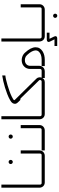

<svg xmlns="http://www.w3.org/2000/svg" viewBox="939 -1603 844 2762"><g transform="rotate(-90 1361.0 -222.0)"><path d="M224 0H203V-45H224ZM213 0H117Q94 0 77 -11Q60 -22 51 -39.5Q42 -57 42 -76V-624H86V-70Q86 -60 92 -52Q98 -44 111 -45H213Z M412 -460Q400 -460 391 -469Q382 -478 382 -490Q382 -503 391 -511.5Q400 -520 412 -520Q425 -520 433.5 -511.5Q442 -503 442 -490Q442 -478 433.5 -469Q425 -460 412 -460Z M213 0V-45H508Q520 -44 526.5 -50.5Q533 -57 533 -67V-346H578V-74Q578 -53 567.5 -36.5Q557 -20 540 -10Q523 0 502 0Z M777 -460Q765 -460 756 -469Q747 -478 747 -490Q747 -503 756 -511.5Q765 -520 777 -520Q790 -520 798.5 -511.5Q807 -503 807 -490Q807 -478 798.5 -469Q790 -460 777 -460Z M578 0V-45H873Q885 -44 891.5 -50.5Q898 -57 898 -67V-346H943V-74Q943 -53 932.5 -36.5Q922 -20 905 -10Q888 0 867 0Z M1208 0H1187V-45H1208ZM1197 0H1101Q1078 0 1061 -11Q1044 -22 1035 -39.5Q1026 -57 1026 -76V-624H1070V-70Q1070 -60 1076 -52Q1082 -44 1095 -45H1197Z M1197 0V-45H1567Q1578 -44 1584.5 -51Q1591 -58 1591.5 -67Q1592 -76 1585 -83L1326 -348Q1323 -351 1318 -351H1308Q1304 -351 1301 -354L1268 -388Q1252 -404 1249 -423Q1246 -442 1258 -462Q1270 -482 1300 -498Q1340 -521 1387 -539Q1434 -557 1482.5 -572Q1531 -587 1575.5 -597Q1620 -607 1656 -612V-567Q1631 -565 1594 -556.5Q1557 -548 1514 -535Q1471 -522 1430 -507.5Q1389 -493 1356.5 -477Q1324 -461 1306 -448Q1303 -445 1301.5 -440.5Q1300 -436 1307 -429L1611 -120Q1626 -104 1629 -83.5Q1632 -63 1625 -44Q1618 -25 1601.5 -12.5Q1585 0 1560 0Z M1620 0V-45H1722Q1739 -44 1744.5 -52Q1750 -60 1750 -70V-208Q1750 -235 1759 -257.5Q1768 -280 1785 -296Q1810 -321 1846 -328.5Q1882 -336 1919 -325.5Q1956 -315 1983 -286Q2023 -243 2042.5 -204.5Q2062 -166 2062 -132Q2062 -98 2046.5 -73.5Q2031 -49 2005.5 -32.5Q1980 -16 1948.5 -8Q1917 0 1884 0H1792V-45H1884Q1924 -45 1953.5 -56Q1983 -67 2000 -86.5Q2017 -106 2017 -132Q2017 -154 2002 -185Q1987 -216 1950 -255Q1931 -276 1905.5 -282.5Q1880 -289 1856 -284.5Q1832 -280 1817 -264Q1807 -255 1801 -240.5Q1795 -226 1795 -208V-76Q1795 -58 1785.5 -40.5Q1776 -23 1758.5 -11.5Q1741 0 1715 0Z M2080 179V140H2176L2144 75Q2144 74 2141.5 68.5Q2139 63 2138.5 55Q2138 47 2144 40Q2149 35 2156.5 32Q2164 29 2173 29H2272V68H2184L2216 134Q2218 139 2221 149Q2224 159 2217 168Q2212 175 2204 177Q2196 179 2191 179Z M2327 0H2306V-45H2327ZM2316 0H2220Q2197 0 2180 -11Q2163 -22 2154 -39.5Q2145 -57 2145 -76V-624H2189V-70Q2189 -60 2195 -52Q2201 -44 2214 -45H2316Z M2515 180Q2503 180 2494 171Q2485 162 2485 150Q2485 137 2494 128.5Q2503 120 2515 120Q2528 120 2536.5 128.5Q2545 137 2545 150Q2545 162 2536.5 171Q2528 180 2515 180Z M2316 0V-45H2611Q2623 -44 2629.5 -50.5Q2636 -57 2636 -67V-346H2681V-74Q2681 -53 2670.5 -36.5Q2660 -20 2643 -10Q2626 0 2605 0Z"/></g></svg>

Font: Mada Light
Style: Regular
Weight: 300
Designer: Khaled Hosny
Version: Version 1.5